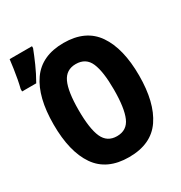

<svg xmlns="http://www.w3.org/2000/svg" viewBox="-222 -929 1008 1071"><g transform="rotate(-30 282.5 -393.5)"><path d="M300 10Q158 10 91.5 -86.5Q25 -183 25 -358Q25 -534 92 -629.5Q159 -725 300 -725Q442 -725 508.5 -628Q575 -531 575 -357Q575 -184 509 -87Q443 10 300 10ZM300 -125Q364 -125 389 -183Q414 -241 414 -360Q414 -475 389.5 -532Q365 -589 300 -589Q238 -589 212 -533.5Q186 -478 186 -358Q186 -238 211.5 -181.5Q237 -125 300 -125ZM-35 -622Q-29 -645 -23 -676.5Q-17 -708 -12.5 -740Q-8 -772 -5 -797H139V-785Q124 -746 103.5 -699.5Q83 -653 56 -606H-35Z"/></g></svg>

Font: Noto Sans Mono ExtraBold
Style: Regular
Weight: 800
Designer: Monotype Design Team
Foundry: Monotype Imaging Inc.
Version: Version 2.014